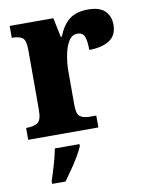

<svg xmlns="http://www.w3.org/2000/svg" viewBox="-86 -610 682 892"><g transform="rotate(-10 255.0 -163.5)"><path d="M13 0V-56H17Q49 -56 67.5 -68Q86 -80 86 -128V-412Q86 -457 70 -468.5Q54 -480 23 -480H20V-536H226L245 -445H250Q271 -498 303.5 -523Q336 -548 392 -548Q446 -548 471 -523Q496 -498 496 -458Q496 -408 460.5 -385Q425 -362 365 -362Q365 -403 357 -424.5Q349 -446 323 -446Q297 -446 281.5 -420Q266 -394 259 -355.5Q252 -317 252 -282V-123Q252 -78 268.5 -67Q285 -56 312 -56H344V0ZM87 208Q97 179 109.5 136Q122 93 128 61H244V71Q235 92 219 119Q203 146 184.5 172.5Q166 199 150 221H87Z"/></g></svg>

Font: Noto Serif Thai SemiCondensed ExtraBold
Style: Regular
Weight: 800
Width: 4
Designer: Monotype Design Team
Foundry: Monotype Imaging Inc.
Version: Version 2.002; ttfautohint (v1.8.4.7-5d5b)